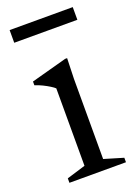

<svg xmlns="http://www.w3.org/2000/svg" viewBox="-124 -673 515 726"><g transform="rotate(-20 134.0 -310.0)"><path d="M179 -446 176.5 -363.5V-41L253.5 -18V0H26V-18L101.5 -41V-352.5Q96 -358 84.2 -365.2Q72.5 -372.5 57.8 -379.8Q43 -387 27.5 -392V-407L171 -446ZM11 -569V-620H265V-569Z"/></g></svg>

Font: Newsreader 24pt
Style: Regular
Weight: 400
Designer: Hugues Gentile
Foundry: Production Type
Version: Version 1.003